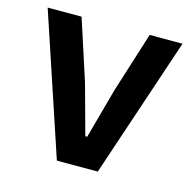

<svg xmlns="http://www.w3.org/2000/svg" viewBox="-83 -605 690 689"><g transform="rotate(15 262.0 -261.0)"><path d="M186 0 12 -522H138L211 -297L262 -111H269L320 -297L391 -522H513L338 0Z"/></g></svg>

Font: IBM Plex Sans Devanagari SemiBold
Style: Regular
Weight: 600
Designer: Mike Abbink, Paul van der Laan, Pieter van Rosmalen, Erin McLaughlin
Foundry: Bold Monday
Version: Version 1.1